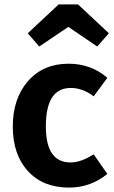

<svg xmlns="http://www.w3.org/2000/svg" viewBox="-20 -835 518 871"><path d="M158 -624 106 -684 246 -815H334L474 -684L421 -624L290 -713ZM291 -546Q393 -546 467 -482L405 -398Q355 -436 301 -436Q188 -436 188 -262Q188 -98 300 -98Q347 -98 405 -135L467 -46Q391 16 293 16Q175 16 106.5 -59Q38 -134 38 -261Q38 -388 107 -467Q176 -546 291 -546Z"/></svg>

Font: FiraGO SemiBold
Style: Regular
Weight: 600
Designer: bBox Type
Foundry: bBox Type GmbH
Version: Version 1.001;PS 001.001;hotconv 1.0.88;makeotf.lib2.5.64775